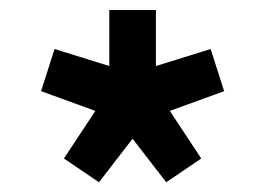

<svg xmlns="http://www.w3.org/2000/svg" viewBox="-20 -802 537 389"><path d="M248.6 -520.9 180.5 -432.7 109.5 -480.9 173.2 -577.3 63.2 -617.3 90.5 -702.7 201.4 -668.2V-781.8H295.9V-668.2L406.8 -702.7L434.1 -617.3L324.1 -577.3L387.7 -480.9L316.8 -432.7Z"/></svg>

Font: Spartan MB Black
Style: Regular
Weight: 900
Designer: Matt Bailey, Mirko Velimirovic
Foundry: Matt Bailey
Version: Version 1.005